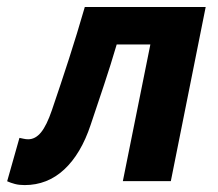

<svg xmlns="http://www.w3.org/2000/svg" viewBox="-48 -516 622 547"><path d="M22.1 11.3Q6.4 11.3 -5.6 8.1Q-17.5 5 -27.6 0.4L7.4 -123.2Q13.1 -122.2 19.3 -120.7Q25.5 -119.2 32.4 -119.2Q52.8 -119.2 68.9 -138.9Q85 -158.6 99.8 -202Q124.8 -275.1 148.4 -348.1Q171.9 -421 193.6 -496.1H538L438.7 0H302L380.4 -389.4H284.5Q267.1 -330.3 248.3 -273.9Q229.6 -217.5 210.2 -160.1Q182.7 -77.5 134.9 -33.1Q87 11.3 22.1 11.3Z"/></svg>

Font: Source Sans Variable
Style: Italic
Weight: 200
Italic angle: -11°
Designer: Paul D. Hunt
Foundry: Adobe Systems Incorporated
Version: Version 3.006;hotconv 1.0.111;makeotfexe 2.5.65597